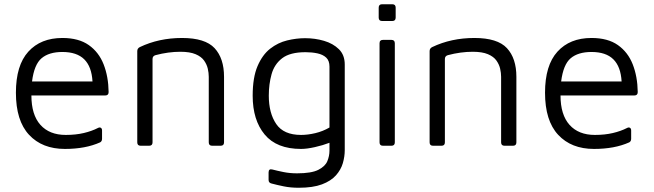

<svg xmlns="http://www.w3.org/2000/svg" viewBox="-20 -687 3081 905"><path d="M286 15Q179 15 117 -51.5Q55 -118 55 -250Q55 -379 113.5 -443.5Q172 -508 274 -508Q351 -508 398.5 -474.5Q446 -441 468.5 -383.5Q491 -326 492 -253Q492 -237 476 -237H128Q128 -146 170.5 -98.5Q213 -51 290 -51Q337 -51 375 -60Q413 -69 442 -84Q450 -88 455.5 -84.5Q461 -81 461 -72V-33Q461 -21 452 -16Q383 15 286 15ZM274 -442Q211 -442 176 -412.5Q141 -383 131 -303H416Q412 -373 377 -407.5Q342 -442 274 -442Z M627 -446Q627 -459 639 -465Q729 -508 838 -508Q947 -508 991.5 -460Q1036 -412 1036 -325V-16Q1036 0 1020 0H980Q964 0 964 -16V-325Q964 -343 959.5 -363Q955 -383 942 -401.5Q929 -420 902 -431.5Q875 -443 830 -443Q802 -443 772.5 -439Q743 -435 713 -427Q699 -423 699 -409V-16Q699 0 683 0H643Q627 0 627 -16Z M1399 15Q1284 15 1227.5 -53Q1171 -121 1171 -236Q1171 -322 1194 -375.5Q1217 -429 1253.5 -457.5Q1290 -486 1333.5 -496.5Q1377 -507 1418 -507Q1465 -507 1507.5 -494.5Q1550 -482 1577.5 -455Q1605 -428 1605 -383V21Q1605 51 1596 82Q1587 113 1563.5 139.5Q1540 166 1497.5 182Q1455 198 1388 198Q1350 198 1318 191.5Q1286 185 1260 178Q1246 175 1246 161V126Q1246 107 1264 112Q1287 118 1316.5 124Q1346 130 1380 130Q1448 130 1480.5 113.5Q1513 97 1523 72.5Q1533 48 1533 23V-14Q1502 -2 1464 6.5Q1426 15 1399 15ZM1399 -51Q1431 -51 1466.5 -59.5Q1502 -68 1533 -86V-373Q1533 -401 1517.5 -415.5Q1502 -430 1476 -435.5Q1450 -441 1420 -441Q1347 -441 1310 -412.5Q1273 -384 1260 -337Q1247 -290 1247 -236Q1247 -154 1282 -102.5Q1317 -51 1399 -51Z M1781 -588Q1765 -588 1765 -604V-651Q1765 -667 1781 -667H1829Q1845 -667 1845 -651V-604Q1845 -588 1829 -588ZM1785 0Q1769 0 1769 -16V-483Q1769 -499 1785 -499H1825Q1841 -499 1841 -483V-16Q1841 0 1825 0Z M2005 -446Q2005 -459 2017 -465Q2107 -508 2216 -508Q2325 -508 2369.5 -460Q2414 -412 2414 -325V-16Q2414 0 2398 0H2358Q2342 0 2342 -16V-325Q2342 -343 2337.5 -363Q2333 -383 2320 -401.5Q2307 -420 2280 -431.5Q2253 -443 2208 -443Q2180 -443 2150.5 -439Q2121 -435 2091 -427Q2077 -423 2077 -409V-16Q2077 0 2061 0H2021Q2005 0 2005 -16Z M2780 15Q2673 15 2611 -51.5Q2549 -118 2549 -250Q2549 -379 2607.5 -443.5Q2666 -508 2768 -508Q2845 -508 2892.5 -474.5Q2940 -441 2962.5 -383.5Q2985 -326 2986 -253Q2986 -237 2970 -237H2622Q2622 -146 2664.5 -98.5Q2707 -51 2784 -51Q2831 -51 2869 -60Q2907 -69 2936 -84Q2944 -88 2949.5 -84.5Q2955 -81 2955 -72V-33Q2955 -21 2946 -16Q2877 15 2780 15ZM2768 -442Q2705 -442 2670 -412.5Q2635 -383 2625 -303H2910Q2906 -373 2871 -407.5Q2836 -442 2768 -442Z"/></svg>

Font: Pitagon Sans
Style: Regular
Weight: 400
Designer: Travis Tran
Foundry: Pitagon
Version: Version 1.001; ttfautohint (v1.8.4.7-5d5b);gftools[0.9.26]